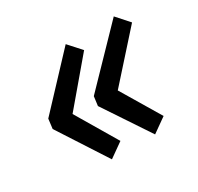

<svg xmlns="http://www.w3.org/2000/svg" viewBox="-103 -607 701 679"><g transform="rotate(-30 247.5 -267.5)"><path d="M46.9 -248.5 51.8 -288.1 236.8 -485.4 282.7 -434.6 134.3 -259.3 233.4 -92.3 174.8 -50.8ZM226.1 -238.8 231 -276.4 433.1 -485.4 478.5 -434.6 314.5 -251.5 409.7 -92.3 351.1 -50.8Z"/></g></svg>

Font: Reddit Sans Fudge SmBold Italic
Style: Regular
Weight: 600
Italic angle: -11.25°
Designer: Stephen Hutchings
Version: Version 1.013